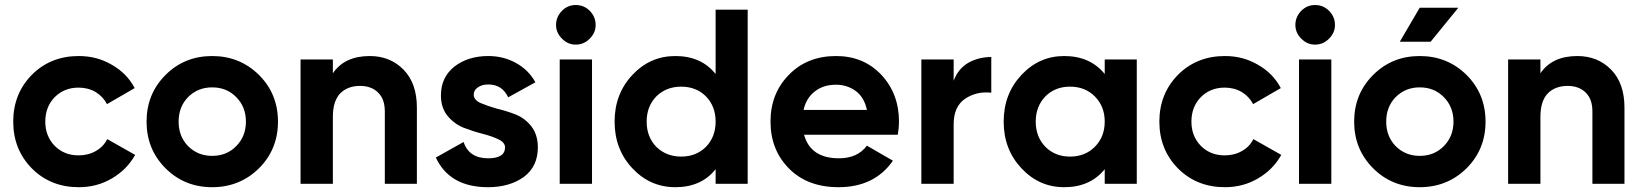

<svg xmlns="http://www.w3.org/2000/svg" viewBox="-20 -739 6602 772"><path d="M296.9 13.7Q183.6 13.7 108.4 -61.5Q33.2 -137.7 33.2 -250Q33.2 -362.3 108.4 -438.5Q183.6 -513.7 296.9 -513.7Q370.1 -513.7 429.7 -478.5Q490.2 -444.3 521.5 -384.8Q484.4 -363.3 410.2 -320.3Q394.5 -350.6 364.3 -369.1Q334 -386.7 295.9 -386.7Q238.3 -386.7 200.2 -348.6Q162.1 -309.6 162.1 -250Q162.1 -191.4 200.2 -152.3Q238.3 -114.3 295.9 -114.3Q335 -114.3 365.2 -131.8Q396.5 -149.4 411.1 -179.7Q448.2 -158.2 523.4 -116.2Q490.2 -56.6 429.7 -21.5Q370.1 13.7 296.9 13.7Z M833 13.7Q721.7 13.7 645.5 -62.5Q569.3 -138.7 569.3 -250Q569.3 -361.3 645.5 -437.5Q721.7 -513.7 833 -513.7Q944.3 -513.7 1021.5 -437.5Q1097.7 -361.3 1097.7 -250Q1097.7 -138.7 1021.5 -62.5Q944.3 13.7 833 13.7ZM833 -112.3Q891.6 -112.3 929.7 -151.4Q968.8 -190.4 968.8 -250Q968.8 -309.6 929.7 -348.6Q891.6 -387.7 833 -387.7Q775.4 -387.7 736.3 -348.6Q698.2 -309.6 698.2 -250Q698.2 -190.4 736.3 -151.4Q775.4 -112.3 833 -112.3Z M1466.8 -513.7Q1548.8 -513.7 1602.5 -459Q1656.2 -404.3 1656.2 -306.6Q1656.2 -205.1 1656.2 0Q1624 0 1527.3 0Q1527.3 -72.3 1527.3 -291Q1527.3 -340.8 1500 -367.2Q1472.7 -393.6 1427.7 -393.6Q1377.9 -393.6 1347.7 -363.3Q1318.4 -332 1318.4 -269.5Q1318.4 -179.7 1318.4 0Q1285.2 0 1188.5 0Q1188.5 -125 1188.5 -500Q1220.7 -500 1318.4 -500Q1318.4 -486.3 1318.4 -444.3Q1365.2 -513.7 1466.8 -513.7Z M1884.8 -358.4Q1884.8 -337.9 1911.1 -325.2Q1938.5 -313.5 1975.6 -302.7Q2013.7 -293.9 2051.8 -279.3Q2089.8 -264.6 2116.2 -231.4Q2142.6 -197.3 2142.6 -146.5Q2142.6 -69.3 2085.9 -27.3Q2028.3 13.7 1942.4 13.7Q1788.1 13.7 1732.4 -105.5Q1769.5 -126 1843.8 -168Q1866.2 -102.5 1942.4 -102.5Q2010.7 -102.5 2010.7 -146.5Q2010.7 -166 1984.4 -178.7Q1958 -191.4 1919.9 -201.2Q1881.8 -210.9 1843.8 -225.6Q1805.7 -241.2 1779.3 -273.4Q1752.9 -305.7 1752.9 -355.5Q1752.9 -428.7 1807.6 -471.7Q1862.3 -513.7 1943.4 -513.7Q2003.9 -513.7 2053.7 -486.3Q2104.5 -459 2132.8 -408.2Q2096.7 -387.7 2023.4 -347.7Q1999 -399.4 1943.4 -399.4Q1918 -399.4 1901.4 -387.7Q1884.8 -377 1884.8 -358.4Z M2294.9 -559.6Q2262.7 -559.6 2239.3 -584Q2215.8 -607.4 2215.8 -638.7Q2215.8 -670.9 2239.3 -695.3Q2262.7 -718.8 2294.9 -718.8Q2328.1 -718.8 2351.6 -695.3Q2375 -670.9 2375 -638.7Q2375 -607.4 2351.6 -584Q2328.1 -559.6 2294.9 -559.6ZM2230.5 0Q2230.5 -125 2230.5 -500Q2262.7 -500 2360.4 -500Q2360.4 -375 2360.4 0Q2327.1 0 2230.5 0Z M2857.4 -700.2Q2889.6 -700.2 2986.3 -700.2Q2986.3 -525.4 2986.3 0Q2954.1 0 2857.4 0Q2857.4 -14.6 2857.4 -58.6Q2799.8 13.7 2695.3 13.7Q2593.8 13.7 2522.5 -62.5Q2451.2 -138.7 2451.2 -250Q2451.2 -361.3 2522.5 -437.5Q2593.8 -513.7 2695.3 -513.7Q2799.8 -513.7 2857.4 -441.4Q2857.4 -527.3 2857.4 -700.2ZM2718.8 -109.4Q2779.3 -109.4 2818.4 -148.4Q2857.4 -188.5 2857.4 -250Q2857.4 -311.5 2818.4 -351.6Q2779.3 -390.6 2718.8 -390.6Q2659.2 -390.6 2619.1 -351.6Q2580.1 -311.5 2580.1 -250Q2580.1 -188.5 2619.1 -148.4Q2659.2 -109.4 2718.8 -109.4Z M3212.9 -197.3Q3239.3 -102.5 3353.5 -102.5Q3427.7 -102.5 3465.8 -153.3Q3501 -132.8 3570.3 -92.8Q3496.1 13.7 3351.6 13.7Q3227.5 13.7 3153.3 -60.5Q3078.1 -135.7 3078.1 -250Q3078.1 -363.3 3152.3 -438.5Q3225.6 -513.7 3341.8 -513.7Q3452.1 -513.7 3523.4 -438.5Q3594.7 -362.3 3594.7 -250Q3594.7 -224.6 3589.8 -197.3Q3463.9 -197.3 3212.9 -197.3ZM3210.9 -296.9Q3274.4 -296.9 3465.8 -296.9Q3455.1 -347.7 3420.9 -373Q3385.7 -398.4 3341.8 -398.4Q3290 -398.4 3255.9 -371.1Q3221.7 -344.7 3210.9 -296.9Z M3814.5 -414.1Q3832 -461.9 3873 -486.3Q3915 -509.8 3965.8 -509.8Q3965.8 -461.9 3965.8 -366.2Q3907.2 -373 3860.4 -341.8Q3814.5 -310.5 3814.5 -239.3Q3814.5 -159.2 3814.5 0Q3781.2 0 3684.6 0Q3684.6 -125 3684.6 -500Q3716.8 -500 3814.5 -500Q3814.5 -478.5 3814.5 -414.1Z M4421.9 -500Q4454.1 -500 4550.8 -500Q4550.8 -375 4550.8 0Q4518.6 0 4421.9 0Q4421.9 -14.6 4421.9 -58.6Q4363.3 13.7 4258.8 13.7Q4158.2 13.7 4086.9 -62.5Q4015.6 -138.7 4015.6 -250Q4015.6 -361.3 4086.9 -437.5Q4158.2 -513.7 4258.8 -513.7Q4363.3 -513.7 4421.9 -441.4Q4421.9 -460.9 4421.9 -500ZM4282.2 -109.4Q4342.8 -109.4 4381.8 -148.4Q4421.9 -188.5 4421.9 -250Q4421.9 -311.5 4381.8 -351.6Q4342.8 -390.6 4282.2 -390.6Q4222.7 -390.6 4183.6 -351.6Q4144.5 -311.5 4144.5 -250Q4144.5 -188.5 4183.6 -148.4Q4222.7 -109.4 4282.2 -109.4Z M4905.3 13.7Q4792 13.7 4716.8 -61.5Q4641.6 -137.7 4641.6 -250Q4641.6 -362.3 4716.8 -438.5Q4792 -513.7 4905.3 -513.7Q4978.5 -513.7 5038.1 -478.5Q5098.6 -444.3 5129.9 -384.8Q5092.8 -363.3 5018.6 -320.3Q5002.9 -350.6 4972.7 -369.1Q4942.4 -386.7 4904.3 -386.7Q4846.7 -386.7 4808.6 -348.6Q4770.5 -309.6 4770.5 -250Q4770.5 -191.4 4808.6 -152.3Q4846.7 -114.3 4904.3 -114.3Q4943.4 -114.3 4973.6 -131.8Q5004.9 -149.4 5019.5 -179.7Q5056.6 -158.2 5131.8 -116.2Q5098.6 -56.6 5038.1 -21.5Q4978.5 13.7 4905.3 13.7Z M5267.6 -559.6Q5235.4 -559.6 5211.9 -584Q5188.5 -607.4 5188.5 -638.7Q5188.5 -670.9 5211.9 -695.3Q5235.4 -718.8 5267.6 -718.8Q5300.8 -718.8 5324.2 -695.3Q5347.7 -670.9 5347.7 -638.7Q5347.7 -607.4 5324.2 -584Q5300.8 -559.6 5267.6 -559.6ZM5203.1 0Q5203.1 -125 5203.1 -500Q5235.4 -500 5333 -500Q5333 -375 5333 0Q5299.8 0 5203.1 0Z M5608.4 -571.3Q5639.6 -571.3 5732.4 -571.3Q5760.7 -605.5 5843.8 -708Q5804.7 -708 5688.5 -708Q5668.9 -673.8 5608.4 -571.3ZM5688.5 13.7Q5577.1 13.7 5501 -62.5Q5424.8 -138.7 5424.8 -250Q5424.8 -361.3 5501 -437.5Q5577.1 -513.7 5688.5 -513.7Q5799.8 -513.7 5877 -437.5Q5953.1 -361.3 5953.1 -250Q5953.1 -138.7 5877 -62.5Q5799.8 13.7 5688.5 13.7ZM5688.5 -112.3Q5747.1 -112.3 5785.2 -151.4Q5824.2 -190.4 5824.2 -250Q5824.2 -309.6 5785.2 -348.6Q5747.1 -387.7 5688.5 -387.7Q5630.9 -387.7 5591.8 -348.6Q5553.7 -309.6 5553.7 -250Q5553.7 -190.4 5591.8 -151.4Q5630.9 -112.3 5688.5 -112.3Z M6322.3 -513.7Q6404.3 -513.7 6458 -459Q6511.7 -404.3 6511.7 -306.6Q6511.7 -205.1 6511.7 0Q6479.5 0 6382.8 0Q6382.8 -72.3 6382.8 -291Q6382.8 -340.8 6355.5 -367.2Q6328.1 -393.6 6283.2 -393.6Q6233.4 -393.6 6203.1 -363.3Q6173.8 -332 6173.8 -269.5Q6173.8 -179.7 6173.8 0Q6140.6 0 6043.9 0Q6043.9 -125 6043.9 -500Q6076.2 -500 6173.8 -500Q6173.8 -486.3 6173.8 -444.3Q6220.7 -513.7 6322.3 -513.7Z"/></svg>

Font: LeFont
Style: Regular
Weight: 700
Designer: Leryon MEDIA
Version: Version 1.0